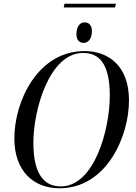

<svg xmlns="http://www.w3.org/2000/svg" viewBox="-20 -999 730 1030"><path d="M322 -959H597L602 -979H326ZM429 -769C451 -769 473 -788 473 -832C473 -863 457 -879 434 -879C406 -879 390 -853 390 -816C390 -784 406 -769 429 -769ZM299 11C553 11 672 -269 672 -460C672 -647 561 -725 433 -725C184 -725 57 -458 57 -256C57 -80 161 11 299 11ZM306 1C223 1 159 -56 159 -233C159 -411 245 -715 426 -715C511 -715 569 -659 569 -486C569 -306 487 1 306 1Z"/></svg>

Font: Noto Serif Display SemiCondensed
Style: Italic
Weight: 400
Width: 4
Italic angle: -12°
Designer: Monotype Design Team
Foundry: Monotype Imaging Inc.
Version: Version 2.009